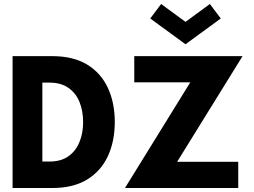

<svg xmlns="http://www.w3.org/2000/svg" viewBox="-20 -941 1270 961"><path d="M43 -660H241.5Q347 -660 416.2 -617.8Q485.5 -575.5 520 -501Q554.5 -426.5 554.5 -330.5Q554.5 -234 520 -159.5Q485.5 -85 416.2 -42.5Q347 0 241.5 0H43ZM192 -527.5V-132.5H228Q284.5 -132.5 321.5 -158.2Q358.5 -184 377.2 -228.8Q396 -273.5 396 -329.5Q396 -386 377.8 -430.8Q359.5 -475.5 322 -501.5Q284.5 -527.5 228 -527.5ZM652 -660H1194L866.5 -131H1172.5V0H605.5L932.5 -529H652ZM908.5 -719.5 732 -848.5 786.5 -921 908.5 -831.5 1030.5 -921 1085 -848.5Z"/></svg>

Font: League Spartan Thin
Style: Bold
Weight: 700
Version: Version 2.002